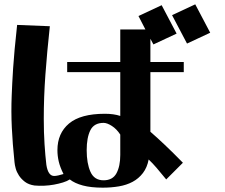

<svg xmlns="http://www.w3.org/2000/svg" viewBox="-20 -796 1040 886"><path d="M881 -776 950 -645 843 -595 774 -726ZM726 -772 795 -641 688 -591 674 -617V-510H828V-463H674V-188Q703 -163 740.5 -127.5Q778 -92 824 -45L747 32Q721 0 702.5 -21.5Q684 -43 666 -60Q659 -23 639.5 2.5Q620 28 592 43Q564 58 528.5 64Q493 70 454 70Q400 70 362.5 60Q325 50 302 32Q290 40 270.5 46Q251 52 229 56Q207 60 183.5 61Q160 62 139 60Q112 56 95 43Q78 30 67.5 14Q57 -2 52.5 -18.5Q48 -35 47 -47Q38 -133 34.5 -207.5Q31 -282 34 -355Q35 -381 36.5 -411.5Q38 -442 40.5 -480.5Q43 -519 47.5 -568Q52 -617 59 -681L210 -675Q197 -555 189.5 -451.5Q182 -348 182 -248Q182 -185 185.5 -131Q189 -77 194 -35Q202 16 230 16Q238 16 249 13.5Q260 11 273 7Q257 -25 251 -51Q245 -77 245 -103Q245 -181 298.5 -226Q352 -271 464 -271Q505 -271 535 -261V-463H290V-510H535V-660H651L619 -722ZM535 -175Q518 -201 496 -215Q474 -229 458 -229Q414 -229 397 -195Q380 -161 380 -103Q380 -42 397.5 -3Q415 36 458 36Q500 36 517.5 3.5Q535 -29 535 -81Z"/></svg>

Font: Cafe24 ClassicType
Style: Regular
Weight: 400
Designer: Cafe24 thkim, hmlim, mnelim & 4IR
Foundry: Cafe24
Version: Version 1.000